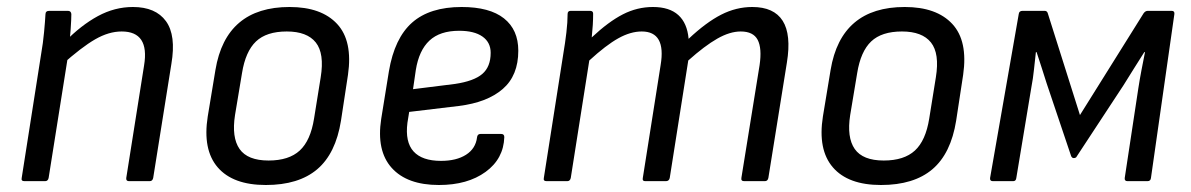

<svg xmlns="http://www.w3.org/2000/svg" viewBox="-20 -518 3405 549"><path d="M349 0Q340 0 341 -9L392 -331Q408 -428 328 -428Q291 -428 252 -405.5Q213 -383 156 -332L165 -398Q212 -446 260 -472Q308 -498 360 -498Q425 -498 454.5 -457.5Q484 -417 470 -335L418 -9Q416 0 408 0ZM50 0Q40 0 42 -9L98 -366Q103 -394 106 -426Q109 -458 110 -477Q110 -487 121 -487H174Q183 -487 184 -478Q184 -463 182 -434Q180 -405 177 -385L176 -368L119 -9Q117 0 109 0Z M740 11Q646 11 602.5 -39.5Q559 -90 574 -185L596 -318Q626 -498 808 -498Q899 -498 944 -449.5Q989 -401 975 -304L955 -173Q940 -79 887 -34Q834 11 740 11ZM748 -59Q806 -59 837 -87.5Q868 -116 878 -179L897 -297Q908 -365 883 -396.5Q858 -428 800 -428Q742 -428 712 -399.5Q682 -371 672 -309L652 -189Q642 -125 665 -92Q688 -59 748 -59Z M1235 11Q1144 11 1100 -38Q1056 -87 1070 -178L1092 -314Q1108 -409 1158.5 -453.5Q1209 -498 1300 -498Q1380 -498 1421 -465.5Q1462 -433 1462 -373Q1462 -302 1417.5 -263.5Q1373 -225 1292 -215L1150 -198L1145 -167Q1138 -112 1162.5 -85Q1187 -58 1241 -58Q1285 -58 1312.5 -75.5Q1340 -93 1344 -125Q1345 -135 1354 -135H1413Q1422 -135 1422 -126Q1420 -64 1368.5 -26.5Q1317 11 1235 11ZM1161 -263 1281 -278Q1335 -286 1359 -306.5Q1383 -327 1383 -367Q1383 -397 1359.5 -413.5Q1336 -430 1293 -430Q1238 -430 1208 -402Q1178 -374 1169 -318Z M1543 0Q1533 0 1535 -9L1591 -366Q1596 -395 1599.5 -425Q1603 -455 1603 -478Q1603 -487 1612 -487H1667Q1676 -487 1676 -479Q1676 -463 1675 -446.5Q1674 -430 1672 -411Q1720 -456 1761 -477Q1802 -498 1847 -498Q1894 -498 1919.5 -475Q1945 -452 1949 -407Q1999 -454 2042 -476Q2085 -498 2131 -498Q2193 -498 2218 -458.5Q2243 -419 2230 -339L2177 -9Q2175 0 2167 0H2108Q2098 0 2100 -10L2152 -332Q2159 -380 2146.5 -404Q2134 -428 2098 -428Q2067 -428 2031 -407.5Q1995 -387 1948 -345L1895 -9Q1893 0 1884 0H1825Q1816 0 1818 -9L1869 -332Q1877 -380 1863.5 -404Q1850 -428 1815 -428Q1783 -428 1748 -408.5Q1713 -389 1665 -345L1612 -9Q1610 0 1602 0Z M2499 11Q2405 11 2361.5 -39.5Q2318 -90 2333 -185L2355 -318Q2385 -498 2567 -498Q2658 -498 2703 -449.5Q2748 -401 2734 -304L2714 -173Q2699 -79 2646 -34Q2593 11 2499 11ZM2507 -59Q2565 -59 2596 -87.5Q2627 -116 2637 -179L2656 -297Q2667 -365 2642 -396.5Q2617 -428 2559 -428Q2501 -428 2471 -399.5Q2441 -371 2431 -309L2411 -189Q2401 -125 2424 -92Q2447 -59 2507 -59Z M2819 0Q2810 0 2811 -9L2893 -478Q2894 -487 2904 -487H2967Q2974 -487 2976 -480L3068 -189L3250 -480Q3255 -487 3262 -487H3330Q3339 -487 3338 -478L3271 -9Q3270 0 3261 0H3204Q3195 0 3196 -9L3235 -266Q3239 -292 3244 -318Q3249 -344 3254 -369H3252Q3237 -345 3222 -321.5Q3207 -298 3193 -275L3059 -71Q3057 -66 3050 -66Q3048 -66 3046.5 -67Q3045 -68 3043 -71L2973 -279Q2966 -302 2958.5 -324.5Q2951 -347 2944 -369H2942Q2939 -344 2936.5 -319Q2934 -294 2929 -268L2886 -9Q2885 0 2877 0Z"/></svg>

Font: Sofia Sans Semi Condensed
Style: Italic
Weight: 400
Italic angle: -9°
Designer: Botio Nikoltchev, Ani Petrova
Foundry: lettersoup
Version: Version 4.101